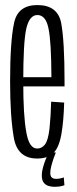

<svg xmlns="http://www.w3.org/2000/svg" viewBox="-20 -624 304 760"><path d="M127 3.5V-36Q95 -36 84 -101.5Q72 -166 72 -301Q72 -456.5 84 -510.5Q96.5 -564.5 128 -564.5Q161.5 -564.5 172 -511Q183 -459 183.5 -318.5H65V-282H235.5Q235.5 -292 235.5 -301Q235.5 -463 222 -534Q207.5 -604 128 -604Q50 -604 35.5 -532Q20 -460 20 -301Q20 -164.5 34.5 -80Q48.5 3.5 127 3.5ZM127 -36V3.5Q167.5 3.5 190 -17Q212.5 -37 222.5 -90Q232 -142.5 234 -218L182.5 -221.5Q181 -164 176 -115.5Q170.5 -67.5 157.5 -51.5Q145 -36 127 -36ZM196.5 115.5Q205 115.5 213.2 114.5Q221.5 113.5 227.2 111.8Q233 110 235 109L232.5 78Q231 79 226 80.5Q221 82 214.8 83Q208.5 84 202.5 84Q191.5 84 185.2 78.8Q179 73.5 179 60.5Q179 49 183 33.5Q187 18 192.2 2.8Q197.5 -12.5 201 -20.5H172.5Q169 -12.5 162.5 3Q156 18.5 150.8 36.5Q145.5 54.5 145.5 70.5Q145.5 89 153 98.8Q160.5 108.5 172 112Q183.5 115.5 196.5 115.5Z"/></svg>

Font: Anybody ExtraCondensed Light
Style: Regular
Weight: 300
Width: 2
Version: Version 1.113;gftools[0.9.25]